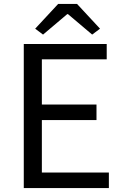

<svg xmlns="http://www.w3.org/2000/svg" viewBox="-20 -957 629 977"><path d="M101 0V-733H523V-655H193V-425H471V-346H193V-79H534V0ZM199 -781 159 -811 276 -937H372L489 -811L449 -781L326 -885H322Z"/></svg>

Font: Noto Sans SC Thin
Style: Regular
Weight: 400
Version: Version 2.004-H2;hotconv 1.0.118;makeotfexe 2.5.65603